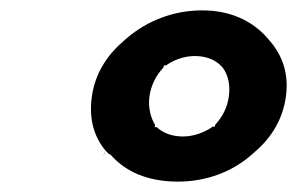

<svg xmlns="http://www.w3.org/2000/svg" viewBox="-20 -857 572 370"><path d="M181 -567C181 -566 181 -557 180 -557ZM268 -671C271 -692 280 -711 295 -727L296 -731H300C314 -741 334 -749 355 -749C376 -749 394 -743 407 -729L409 -727C420 -712 424 -693 421 -671C418 -650 409 -632 395 -617L394 -613H390C376 -603 355 -594 333 -594C312 -594 295 -600 282 -612H278L279 -616C271 -629 265 -649 268 -671ZM157 -671C151 -628 161 -593 184 -566L190 -560H191L193 -559C221 -527 263 -507 323 -507C379 -507 429 -527 465 -559L473 -566C504 -593 525 -628 531 -671C537 -715 524 -750 501 -777L495 -784C467 -816 425 -837 370 -837C314 -837 264 -817 225 -784L216 -776C185 -749 163 -714 157 -671ZM184 -566H185Z"/></svg>

Font: Hussar Woodtype
Style: SeBdObl
Weight: 900
Foundry: Cannot Into Space Fonts
Version: Version 1.07